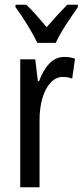

<svg xmlns="http://www.w3.org/2000/svg" viewBox="-20 -786 347 806"><path d="M249 -547Q273 -547 295 -540L283 -456Q266 -463 243 -463Q215 -463 192.5 -439Q170 -415 158 -374Q146 -333 146 -280V0H65V-537H128L139 -445H144Q161 -492 187.5 -519.5Q214 -547 249 -547ZM137 -606Q121 -639 96 -680Q71 -721 45 -756V-766H90Q109 -749 131.5 -723.5Q154 -698 176 -672Q202 -702 219.5 -721Q237 -740 262 -766H307V-756Q285 -725 257.5 -683Q230 -641 214 -606Z"/></svg>

Font: Noto Sans Lao UI ExtCond
Style: Regular
Weight: 400
Width: 2
Designer: Monotype Design Team
Foundry: Monotype Imaging Inc.
Version: Version 2.000; ttfautohint (v1.8.4.7-5d5b)